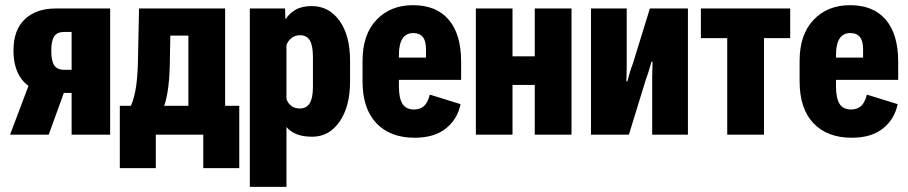

<svg xmlns="http://www.w3.org/2000/svg" viewBox="-20 -517 3487 737"><path d="M167 0 236.3 -191.4 93.3 -197.8 18.6 0ZM254.9 0H402.8V-484.4H193.4Q118.7 -484.4 75.2 -443.1Q31.7 -401.9 31.7 -322.8Q31.7 -245.6 71.8 -202.6Q111.8 -159.7 190.4 -158.2L208 -160.2H254.9ZM227.1 -249Q199.7 -249 188.2 -266.1Q176.8 -283.2 176.8 -322.3Q176.8 -360.4 188 -377.4Q199.2 -394.5 227.1 -394.5H254.9V-249Z M760.3 128.4H898.4V-110.8H439.9V128.4H578.1V0H760.3ZM633.8 -380.4H703.1V0H844.2V-484.4H513.7L509.3 -273.9Q507.3 -204.6 498.5 -162.8Q489.7 -121.1 475.6 -98.1H605Q615.2 -118.2 622.8 -162.1Q630.4 -206.1 631.8 -270.5Z M939 200.2H1079.6V-29.3Q1095.2 -11.2 1119.1 -1.7Q1143.1 7.8 1178.7 7.8Q1243.2 7.8 1283.4 -50Q1323.7 -107.9 1323.7 -204.6V-285.2Q1323.7 -380.9 1283.2 -437.3Q1242.7 -493.7 1176.3 -493.7Q1138.2 -493.7 1113.3 -478.8Q1088.4 -463.9 1077.1 -443.8H1075.7L1074.2 -484.4H939ZM1079.6 -137.7V-344.2Q1085 -359.4 1098.6 -370.6Q1112.3 -381.8 1131.8 -381.8Q1157.7 -381.8 1169.4 -361.8Q1181.2 -341.8 1181.2 -297.9V-183.1Q1181.2 -141.1 1168.9 -120.8Q1156.7 -100.6 1130.9 -100.6Q1109.9 -100.6 1096.7 -111.8Q1083.5 -123 1079.6 -137.7Z M1371.6 -205.1Q1371.6 -100.1 1424.6 -44.2Q1477.5 11.7 1571.8 11.7Q1647 11.7 1691.4 -23.7Q1735.8 -59.1 1748 -117.2L1629.9 -153.8Q1622.1 -123 1607.4 -109.9Q1592.8 -96.7 1569.3 -96.7Q1538.6 -96.7 1524.9 -118.4Q1511.2 -140.1 1511.2 -186V-306.2Q1511.2 -347.2 1524.9 -368.7Q1538.6 -390.1 1566.4 -390.1Q1590.8 -390.1 1603 -375Q1615.2 -359.9 1615.2 -327.6V-295.9H1456.1V-210.4H1750V-282.7Q1749.5 -386.7 1701.9 -441.9Q1654.3 -497.1 1565.4 -497.1Q1478.5 -497.1 1425 -440.7Q1371.6 -384.3 1371.6 -283.2Z M1806.6 -484.4V0H1947.3V-190.9H2032.7V0H2173.8V-484.4H2032.7V-300.8H1947.3V-484.4Z M2248.5 0H2394L2460.4 -215.8Q2467.8 -234.4 2471.9 -250Q2476.1 -265.6 2481 -280.3H2484.9Q2484.4 -265.1 2483.9 -244.6Q2483.4 -224.1 2483.4 -213.4V0H2620.6V-484.4H2474.6L2408.7 -271Q2400.9 -252 2396.7 -235.6Q2392.6 -219.2 2388.2 -204.6H2384.3Q2384.8 -219.7 2385.3 -240Q2385.7 -260.3 2385.7 -273.9V-484.4H2248.5Z M2670.4 -370.6H2771.5V0H2912.6V-370.6H3013.2V-484.4H2670.4Z M3049.3 -205.1Q3049.3 -100.1 3102.3 -44.2Q3155.3 11.7 3249.5 11.7Q3324.7 11.7 3369.1 -23.7Q3413.6 -59.1 3425.8 -117.2L3307.6 -153.8Q3299.8 -123 3285.2 -109.9Q3270.5 -96.7 3247.1 -96.7Q3216.3 -96.7 3202.6 -118.4Q3189 -140.1 3189 -186V-306.2Q3189 -347.2 3202.6 -368.7Q3216.3 -390.1 3244.1 -390.1Q3268.6 -390.1 3280.8 -375Q3293 -359.9 3293 -327.6V-295.9H3133.8V-210.4H3427.7V-282.7Q3427.2 -386.7 3379.6 -441.9Q3332 -497.1 3243.2 -497.1Q3156.2 -497.1 3102.8 -440.7Q3049.3 -384.3 3049.3 -283.2Z"/></svg>

Font: Roboto Flex
Style: wght 700 wdth 25 opsz 34 GRAD 0.00 slnt 0.00 XTRA 468 XOPQ 96 YOPQ 79 YTLC 514 YTUC 712 YTAS 750 YTDE -203.00 YTFI 738
Weight: 700
Width: 1
Designer: Berlow after Robertson
Foundry: Google
Version: Version 3.100